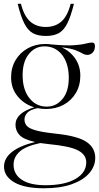

<svg xmlns="http://www.w3.org/2000/svg" viewBox="-20 -752 518 1004"><path d="M220.5 -182Q198 -182 176.5 -186.5Q137.5 -178.5 122.8 -162.2Q108 -146 108 -127.5Q108 -108 119.8 -94.2Q131.5 -80.5 166.5 -70.5Q201.5 -60.5 272 -53Q386.5 -41 432.2 -10Q478 21 478 73Q478 118 446.2 154.2Q414.5 190.5 354.8 211.5Q295 232.5 210.5 232.5Q107 232.5 54 201Q1 169.5 1 119.5Q1 76.5 41 43.8Q81 11 163.5 -9.5Q103 -23 82 -46Q61 -69 61 -99.5Q61 -161 159 -191Q106 -207 72 -248.5Q38 -290 38 -347.5Q38 -398.5 61.5 -437.8Q85 -477 125.5 -499.5Q166 -522 216.5 -522Q234.5 -522 251 -519.5Q326 -512.5 366.8 -515.5Q407.5 -518.5 427.8 -524Q448 -529.5 461.5 -529.5Q476.5 -529.5 476.5 -511Q476.5 -489.5 464.8 -477.2Q453 -465 436.5 -465Q423.5 -465 411 -472.5Q398.5 -480 374.5 -489.5Q350.5 -499 302.5 -504.5Q346.5 -484.5 373.2 -446Q400 -407.5 400 -356Q400 -305.5 376.8 -266Q353.5 -226.5 312.8 -204.2Q272 -182 220.5 -182ZM228.5 -194.5Q278 -196.5 310 -238.5Q342 -280.5 339.5 -356Q336.5 -428 301 -469.5Q265.5 -511 208.5 -509.5Q160 -508 128 -465.8Q96 -423.5 98.5 -348Q101 -277 136.8 -235Q172.5 -193 228.5 -194.5ZM51 109Q51 159.5 94 188Q137 216.5 218 216.5Q318 216.5 374.5 183.8Q431 151 431 97Q431 57 388.2 34.5Q345.5 12 233.5 1.5Q210 -1 190.5 -4Q114.5 12 82.8 40.8Q51 69.5 51 109ZM219.5 -611Q268.5 -611 300.8 -639.2Q333 -667.5 349.5 -732H366.5Q350 -664.5 331.2 -628.2Q312.5 -592 286.2 -578Q260 -564 219.5 -564Q179 -564 152.8 -578Q126.5 -592 107.8 -628.2Q89 -664.5 72.5 -732H89.5Q106 -667.5 138.2 -639.2Q170.5 -611 219.5 -611Z"/></svg>

Font: Newsreader 72pt Light
Style: Regular
Weight: 300
Designer: Hugues Gentile
Foundry: Production Type
Version: Version 1.003; ttfautohint (v1.8.3)